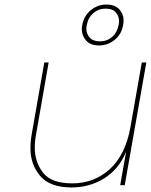

<svg xmlns="http://www.w3.org/2000/svg" viewBox="-20 -815 664 845"><path d="M522 -705Q515 -664 484.5 -639.5Q454 -615 416 -615Q378 -615 359 -636.5Q340 -658 340 -686Q340 -695 342 -705Q350 -746 380 -770.5Q410 -795 448 -795Q486 -795 505 -774Q524 -753 524 -726Q524 -716 522 -705ZM502 -705Q504 -714 504 -722Q504 -743 490 -760Q476 -777 445 -777Q414 -777 391 -757.5Q368 -738 362 -705Q360 -696 360 -688Q360 -667 374.5 -650Q389 -633 420 -633Q451 -633 473.5 -652.5Q496 -672 502 -705ZM624 -540 529 0H509L535 -147Q503 -70 438.5 -30Q374 10 295 10Q200 10 157 -40.5Q114 -91 114 -162Q114 -192 120 -227L175 -540H194L139 -225Q133 -193 133 -165Q133 -102 169.5 -55Q206 -8 298 -8Q394 -8 463 -70.5Q532 -133 554 -255L604 -540Z"/></svg>

Font: Fz Poppins Thin
Style: Italic
Weight: 100
Italic angle: -10°
Designer: Ninad Kale (Devanagari), Jonny Pinhorn (Latin)
Foundry: Indian Type Foundry
Version: Vit hóa bi Vntype.Com & FontZin.Com